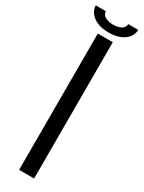

<svg xmlns="http://www.w3.org/2000/svg" viewBox="-264 -947 731 976"><g transform="rotate(30 101.0 -459.5)"><path d="M57 0V-800H145V0ZM-24 -919H36Q36 -900 53.5 -889Q71 -878 101 -878Q131 -878 149 -889Q167 -900 167 -919H226Q224 -879 190 -855.5Q156 -832 101 -832Q47 -832 13 -855.5Q-21 -879 -24 -919Z"/></g></svg>

Font: Big Shoulders Text Medium
Style: Regular
Weight: 500
Designer: Patric King
Foundry: XO Type Co
Version: Version 1.000; ttfautohint (v1.8.2)